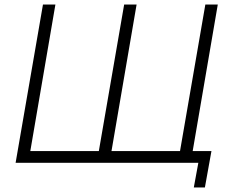

<svg xmlns="http://www.w3.org/2000/svg" viewBox="-20 -720 1010 849"><path d="M776 -52 888 -700H943L832 -52H915L886 109H837L857 0H49L170 -700H225L114 -52H417L529 -700H584L473 -52Z"/></svg>

Font: Jost* Light
Style: Italic
Weight: 300
Italic angle: -10°
Version: Version 3.7